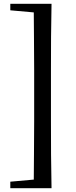

<svg xmlns="http://www.w3.org/2000/svg" viewBox="-20 -810 400 1006"><path d="M250 -790Q248 -704 247.5 -616Q247 -528 247 -440V-175Q247 -87 247.5 0.5Q248 88 250 176H34V142L157 131Q158 67 158 2Q159 -86 159 -174V-440Q159 -527 158 -615Q158 -680 157 -745L34 -756V-790Z"/></svg>

Font: Early Summer Mincho SemiBold
Style: Regular
Weight: 600
Designer: GuiWonder
Version: Version 1.002